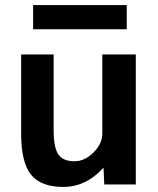

<svg xmlns="http://www.w3.org/2000/svg" viewBox="-20 -737 631 767"><path d="M64.5 -519.5H194.3V-216.8Q194.3 -146.5 213.4 -119.6Q232.4 -92.8 277.3 -92.8Q318.4 -92.8 353.5 -127.9Q388.7 -163.1 388.7 -203.1V-519.5H522.5V0H396.5L393.6 -65.4H391.6Q323.2 9.8 232.4 9.8Q144.5 9.8 104.5 -38.6Q64.5 -86.9 64.5 -203.1ZM112.3 -620.1V-716.8H486.3V-620.1Z"/></svg>

Font: Mgen+ 1c bold
Style: Bold
Weight: 700
Designer: [Source Han Sans]
Ryoko NISHIZUKA  (kana & ideographs); Paul D. Hunt (Latin, Greek & Cyrillic); Wenlong ZHANG  (bopomofo
Version: Version 1.059.20150602